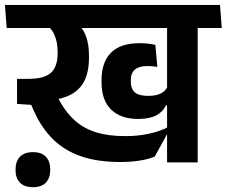

<svg xmlns="http://www.w3.org/2000/svg" viewBox="-38 -658 918 778"><path d="M763 -577H639V0H763ZM601 -544.5H860.5L853.5 -638H594ZM-11 -544.5H810L803 -638H-18ZM322.5 -433.5Q322.5 -478 310.5 -511.2Q298.5 -544.5 271.5 -564.5H140Q169.5 -546.5 182.5 -516.8Q195.5 -487 195.5 -449V-441.5Q195.5 -388 168.5 -363.2Q141.5 -338.5 78 -338.5H31L81 -247.5L126 -248.5Q194 -250.5 237.5 -269.2Q281 -288 301.8 -326.2Q322.5 -364.5 322.5 -424ZM589 -23.5 646 -127.5V-144.5Q609 -125 562.8 -115.5Q516.5 -106 468 -106.5Q401.5 -106.5 352.5 -121.5Q303.5 -136.5 267.8 -167.5Q232 -198.5 205.5 -246L189 -276.5L31 -338.5V-237L88.5 -233L100.5 -206Q131 -138.5 177.5 -93Q224 -47.5 291 -24.5Q358 -1.5 449.5 -1.5Q490.5 -1.5 526.5 -7Q562.5 -12.5 589 -23.5ZM522 -176Q567.5 -176 595 -190.5Q622.5 -205 634 -231H647.5L642.5 -311Q634.5 -290.5 615 -280Q595.5 -269.5 562.5 -269.5Q525.5 -269.5 508.8 -283.5Q492 -297.5 492 -328V-333Q492 -362 509 -376.2Q526 -390.5 559.5 -390.5Q569.5 -390.5 579.2 -389.5Q589 -388.5 599.5 -387L591.5 -476Q577 -479.5 561.8 -481.2Q546.5 -483 527.5 -483Q450 -483 411.8 -444.5Q373.5 -406 373.5 -333.5V-325Q373.5 -251 412.8 -213.5Q452 -176 522 -176ZM95.5 100.5Q130 100.5 147.8 82Q165.5 63.5 165.5 31.5Q165.5 31.5 165.5 30Q165.5 28.5 165.5 28Q165.5 -4 148 -22.8Q130.5 -41.5 95.5 -41.5Q60.5 -41.5 42.8 -22.8Q25 -4 25 28Q25 28.5 25 29.8Q25 31 25 31.5Q25 63.5 42.8 82Q60.5 100.5 95.5 100.5Z"/></svg>

Font: Anek Devanagari Medium SemiBold
Style: Regular
Weight: 600
Version: Version 1.003